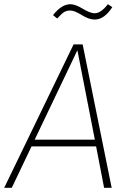

<svg xmlns="http://www.w3.org/2000/svg" viewBox="-33 -893 612 913"><path d="M239 -805 219 -821Q260 -873 302 -873Q325 -873 360.5 -851.5Q396 -830 417 -830Q447 -830 480 -873L501 -859Q463 -800 417 -800Q390 -800 355.5 -821.5Q321 -843 302 -843Q283 -843 271 -835Q259 -827 239 -805ZM317 -682H360L498 0H462L424 -197H117L23 0H-13ZM132 -229H418L335 -654Z"/></svg>

Font: Fira Sans UltraLight
Style: Italic
Weight: 200
Italic angle: -8°
Designer: Carrois Corporate & Edenspiekermann AG
Foundry: Carrois Corporate GbR & Edenspiekermann AG
Version: Version 4.203;PS 004.203;hotconv 1.0.88;makeotf.lib2.5.64775